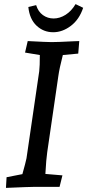

<svg xmlns="http://www.w3.org/2000/svg" viewBox="-20 -910 425 935"><path d="M12 -47 89 -62Q105 -119 109 -139L171 -563Q174 -587 174 -642L102 -654L115 -710Q210 -705 231 -705Q261 -705 337 -709L366 -710L361 -649L286 -642Q269 -576 264 -539L210 -169Q205 -136 201 -63L284 -56L270 0H146Q124 0 9 5ZM239 -753Q192 -753 158 -785Q124 -817 118 -876L156 -885Q166 -853 189 -836.5Q212 -820 241 -820Q271 -820 299.5 -838Q328 -856 348 -890L385 -872Q366 -815 325 -784Q284 -753 239 -753Z"/></svg>

Font: Andada Pro Medium
Style: Italic
Weight: 500
Italic angle: -7°
Designer: Carolina Giovagnoli
Foundry: Huerta Tipografica
Version: Version 3.005; ttfautohint (v1.8.4)